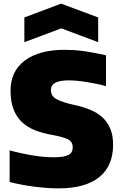

<svg xmlns="http://www.w3.org/2000/svg" viewBox="-20 -1024 662 1056"><path d="M302 12Q242 12 171 3Q100 -6 33 -23V-197Q99 -179 161.5 -169Q224 -159 275 -159Q332 -159 356 -171.5Q380 -184 380 -213Q380 -246 351 -259Q322 -272 267 -282Q215 -291 173 -307.5Q131 -324 101 -352Q71 -380 54.5 -422.5Q38 -465 38 -526Q38 -632 116.5 -691Q195 -750 335 -750Q360 -750 384.5 -748.5Q409 -747 436 -743.5Q463 -740 494 -734Q525 -728 563 -720V-550Q540 -557 513 -562.5Q486 -568 458.5 -572.5Q431 -577 405 -579.5Q379 -582 358 -582Q260 -582 260 -530Q260 -494 294 -477Q328 -460 388 -447Q439 -436 479 -419Q519 -402 546 -376Q573 -350 587.5 -314Q602 -278 602 -228Q602 -111 525.5 -49.5Q449 12 302 12ZM114 -928 316 -1004 520 -928V-792L317 -868L114 -792Z"/></svg>

Font: Encode Sans Narrow
Style: Black
Weight: 900
Designer: Pablo Impallari, Andres Torresi
Foundry: Pablo Impallari, Andres Torresi
Version: Version 1.000; ttfautohint (v1.00) -l 8 -r 50 -G 200 -x 14 -